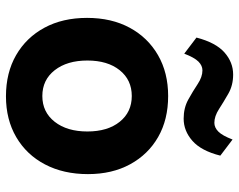

<svg xmlns="http://www.w3.org/2000/svg" viewBox="-99 -688 802 644"><g transform="rotate(90 302.0 -366.0)"><path d="M303 15Q224 15 165 -19Q106 -53 73 -114Q40 -175 40 -257Q40 -339 73 -400Q106 -461 165 -495Q224 -529 302 -529Q381 -529 439.5 -495.5Q498 -462 531 -401.5Q564 -341 564 -260Q564 -178 531.5 -116Q499 -54 440 -19.5Q381 15 303 15ZM302 -107Q356 -107 388.5 -148.5Q421 -190 421 -258Q421 -326 388.5 -366.5Q356 -407 302 -407Q248 -407 215.5 -366.5Q183 -326 183 -258Q183 -190 215.5 -148.5Q248 -107 302 -107ZM378 -581Q342 -581 314 -596.5Q286 -612 262 -628Q238 -644 216 -644Q200 -644 186.5 -630.5Q173 -617 160 -583L106 -624Q123 -689 156 -718Q189 -747 230 -747Q266 -747 294 -731Q322 -715 346 -699.5Q370 -684 392 -684Q408 -684 421.5 -697.5Q435 -711 448 -745L502 -704Q486 -640 452.5 -610.5Q419 -581 378 -581Z"/></g></svg>

Font: Secular One
Style: Regular
Weight: 400
Designer: Michal Sahar
Foundry: Hagilda
Version: Version 1.002; ttfautohint (v1.8.4.7-5d5b);gftools[0.9.29]